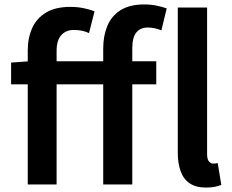

<svg xmlns="http://www.w3.org/2000/svg" viewBox="-20 -831 1045 865"><path d="M105 0V-603Q105 -660 125 -704.5Q145 -749 187.5 -774.5Q230 -800 297 -800Q329 -800 357.5 -794Q386 -788 406 -780L381 -682Q366 -689 349.5 -692.5Q333 -696 312 -696Q277 -696 256 -672.5Q235 -649 235 -602V0ZM445 0V-612Q445 -669 463.5 -714Q482 -759 523 -785Q564 -811 629 -811Q660 -811 686 -805.5Q712 -800 731 -793L707 -694Q677 -707 646 -707Q612 -707 594 -684.5Q576 -662 576 -614V0ZM30 -451V-549L112 -555H684V-451ZM908 14Q862 14 834 -5.5Q806 -25 793.5 -60.5Q781 -96 781 -143V-797H913V-137Q913 -113 921.5 -103.5Q930 -94 940 -94Q945 -94 949 -94.5Q953 -95 961 -96L977 2Q965 7 948.5 10.5Q932 14 908 14Z"/></svg>

Font: Noto Sans TC SemiBold
Style: Regular
Weight: 600
Designer: Ryoko NISHIZUKA  (kana, bopomofo & ideographs); Paul D. Hunt (Latin, Greek & Cyrillic); Sandoll Communications , Soo-you
Foundry: Adobe
Version: Version 2.004-H2;hotconv 1.0.118;makeotfexe 2.5.65603